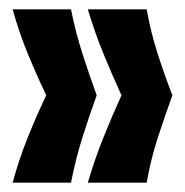

<svg xmlns="http://www.w3.org/2000/svg" viewBox="-20 -470 396 411"><path d="M294 -79H168Q183 -130 201.5 -176Q220 -222 240 -266Q220 -310 201.5 -355Q183 -400 168 -450H294Q303 -400 317.5 -355Q332 -310 349 -266Q333 -222 318 -176Q303 -130 294 -79ZM132 -79H7Q21 -130 39.5 -176Q58 -222 79 -266Q58 -310 39.5 -355Q21 -400 7 -450H132Q142 -400 156.5 -355Q171 -310 187 -266Q171 -222 156.5 -176Q142 -130 132 -79Z"/></svg>

Font: Bricolage Grotesque 48pt Condensed SemiBold
Style: Regular
Weight: 600
Width: 3
Designer: Mathieu Triay
Foundry: Atelier Triay
Version: Version 1.000; ttfautohint (v1.8.4.7-5d5b);gftools[0.9.32]